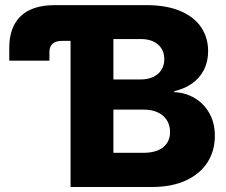

<svg xmlns="http://www.w3.org/2000/svg" viewBox="-20 -748 906 768"><path d="M17.1 -505.4V-557.6Q17.1 -639.2 62.7 -683.3Q108.4 -727.5 200.7 -727.5H262.2V-584.5H229Q203.1 -584.5 190.4 -573.2Q177.7 -562 177.7 -539.1V-505.4ZM262.2 0V-727.5H564.5Q645.5 -727.5 700.9 -704.1Q756.3 -680.7 784.4 -639.2Q812.5 -597.7 812.5 -543Q812.5 -501.5 795.7 -468.5Q778.8 -435.5 748.3 -414.1Q717.8 -392.6 677.2 -383.3V-379.4Q722.2 -377.4 759 -355.5Q795.9 -333.5 817.6 -294.9Q839.4 -256.3 839.4 -204.6Q839.4 -145 810.1 -98.9Q780.8 -52.7 724.1 -26.4Q667.5 0 586.9 0ZM433.6 -136.7H552.7Q605 -136.7 632.6 -158.9Q660.2 -181.2 660.2 -220.2Q660.2 -247.6 647.2 -267.6Q634.3 -287.6 610.8 -298.6Q587.4 -309.6 554.7 -309.6H433.6ZM433.6 -430.2H542.5Q570.8 -430.2 592 -439.9Q613.3 -449.7 625.2 -468Q637.2 -486.3 637.2 -511.2Q637.2 -547.9 612.1 -569.8Q586.9 -591.8 543.5 -591.8H433.6Z"/></svg>

Font: Inter 24pt ExtraBold
Style: Regular
Weight: 800
Designer: Rasmus Andersson
Foundry: rsms
Version: Version 4.001;git-66647c0bb